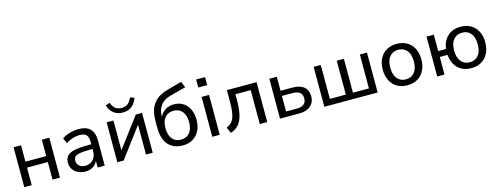

<svg xmlns="http://www.w3.org/2000/svg" viewBox="-20 -1486 5861 2264"><g transform="rotate(-15 2910.5 -354.5)"><path d="M78 0V-487H169V-287H423V-487H514V0H423V-214H169V0Z M825 9Q775 9 734.5 -11Q694 -31 671.5 -65Q649 -99 649 -141Q649 -195 676 -226Q703 -257 767 -270.5Q831 -284 939 -284H986V-226H941Q883 -226 844 -222Q805 -218 782 -209Q759 -200 749 -184.5Q739 -169 739 -146Q739 -107 766.5 -82Q794 -57 842 -57Q880 -57 909 -75.5Q938 -94 955 -125.5Q972 -157 972 -198V-313Q972 -372 948 -398.5Q924 -425 867 -425Q825 -425 783.5 -412Q742 -399 698 -372L669 -437Q695 -455 728.5 -468.5Q762 -482 798.5 -489Q835 -496 869 -496Q934 -496 976 -475.5Q1018 -455 1039 -412.5Q1060 -370 1060 -304V0H974V-111H983Q975 -74 953 -47Q931 -20 898.5 -5.5Q866 9 825 9Z M1214 0V-487H1297V-89H1271L1570 -487H1646V0H1564V-399H1590L1291 0ZM1429 -549Q1388 -549 1353.5 -564Q1319 -579 1293.5 -609Q1268 -639 1256 -682L1307 -701Q1325 -651 1355 -628Q1385 -605 1430 -605Q1476 -605 1505 -627Q1534 -649 1557 -700L1606 -682Q1589 -635 1563 -605.5Q1537 -576 1503 -562.5Q1469 -549 1429 -549Z M2013 9Q1939 9 1885 -22.5Q1831 -54 1802.5 -116.5Q1774 -179 1774 -269V-344Q1774 -402 1783 -449Q1792 -496 1811.5 -531.5Q1831 -567 1860 -595Q1889 -623 1927.5 -642Q1966 -661 2014 -674L2186 -721L2216 -647L2020 -595Q1941 -575 1900.5 -520Q1860 -465 1860 -385V-342H1846Q1857 -386 1883 -418.5Q1909 -451 1947.5 -469Q1986 -487 2034 -487Q2082 -487 2120.5 -470Q2159 -453 2187 -421Q2215 -389 2230.5 -343.5Q2246 -298 2246 -242Q2246 -165 2217 -109Q2188 -53 2136 -22Q2084 9 2013 9ZM2009 -63Q2077 -63 2115.5 -108.5Q2154 -154 2154 -239Q2154 -323 2115.5 -369Q2077 -415 2010 -415Q1943 -415 1904.5 -370Q1866 -325 1866 -246Q1866 -156 1903.5 -109.5Q1941 -63 2009 -63Z M2364 -604V-702H2473V-604ZM2373 0V-487H2464V0Z M2597 12 2565 -60Q2599 -74 2621.5 -95.5Q2644 -117 2657 -151Q2670 -185 2676 -235Q2682 -285 2682 -356V-487H3044V0H2953V-414H2767V-354Q2767 -270 2757.5 -207.5Q2748 -145 2728 -102Q2708 -59 2675.5 -31Q2643 -3 2597 12Z M3200 0V-487H3291V-316H3434Q3528 -316 3576 -275.5Q3624 -235 3624 -159Q3624 -111 3601.5 -75Q3579 -39 3536.5 -19.5Q3494 0 3434 0ZM3291 -63H3423Q3478 -63 3508 -86.5Q3538 -110 3538 -159Q3538 -207 3508 -230Q3478 -253 3423 -253H3291Z M3741 0V-487H3828V-73H4023V-487H4110V-73H4305V-487H4392V0Z M4755 9Q4683 9 4630 -22Q4577 -53 4548 -110Q4519 -167 4519 -244Q4519 -321 4548 -377.5Q4577 -434 4630 -465Q4683 -496 4755 -496Q4827 -496 4880 -465Q4933 -434 4962 -377.5Q4991 -321 4991 -244Q4991 -167 4962 -110Q4933 -53 4880 -22Q4827 9 4755 9ZM4755 -63Q4821 -63 4860 -109.5Q4899 -156 4899 -244Q4899 -332 4860 -378Q4821 -424 4755 -424Q4690 -424 4650.5 -378Q4611 -332 4611 -244Q4611 -156 4650.5 -109.5Q4690 -63 4755 -63Z M5535 9Q5468 9 5418 -18Q5368 -45 5338 -95.5Q5308 -146 5302 -215H5208V0H5119V-487H5208V-287H5303Q5316 -384 5377 -440Q5438 -496 5535 -496Q5607 -496 5660 -465Q5713 -434 5742 -377.5Q5771 -321 5771 -244Q5771 -167 5742 -110Q5713 -53 5660 -22Q5607 9 5535 9ZM5535 -63Q5601 -63 5640 -109.5Q5679 -156 5679 -244Q5679 -332 5640 -378Q5601 -424 5535 -424Q5470 -424 5430.5 -378Q5391 -332 5391 -244Q5391 -156 5430.5 -109.5Q5470 -63 5535 -63Z"/></g></svg>

Font: Nunito Sans 12pt Medium
Style: Regular
Weight: 500
Designer: Vernon Adams
Foundry: Vernon Adams
Version: Version 3.101;gftools[0.9.27]